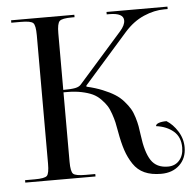

<svg xmlns="http://www.w3.org/2000/svg" viewBox="-47 -636 706 694"><g transform="rotate(-5 306.5 -289.0)"><path d="M106 -61V-526.9Q106 -563 97.4 -571.5Q88.9 -580.1 53.2 -580.1H18.1V-588.9H247.6V-580.1H238.3Q202.1 -580.1 193.1 -571.3Q184.1 -562.5 184.1 -526.9V-321.8Q212.9 -321.8 227.5 -324.7Q242.2 -327.6 249 -335.9L407.2 -515.1Q425.3 -535.6 425.3 -552.7Q425.3 -580.1 373.5 -580.1H364.3V-588.9H585.4V-580.1H573.2Q536.6 -580.1 498.3 -563.5Q460 -546.9 428.2 -511.2L268.6 -330.1V-326.2Q300.8 -318.8 326.4 -308.3Q352.1 -297.9 369.9 -286.6Q387.7 -275.4 401.1 -260Q414.6 -244.6 422.4 -231.4Q430.2 -218.3 435.8 -199.7Q441.4 -181.2 443.8 -167.7Q446.3 -154.3 448.7 -134.8Q456.5 -71.8 476.1 -42.2Q495.6 -12.7 537.1 -12.7Q563 -12.7 578.6 -30.5Q594.2 -48.3 594.2 -77.1Q594.2 -115.2 569.6 -136.2Q544.9 -157.2 506.8 -162.1Q506.8 -168.9 517.6 -172.9Q528.3 -176.8 545.9 -176.8Q568.8 -162.6 585.9 -135.5Q603 -108.4 603 -77.1Q603 -37.6 577.4 -13.2Q551.8 11.2 510.3 11.2Q475.1 11.2 450.2 0Q425.3 -11.2 409.7 -34.7Q394 -58.1 384.8 -85.7Q375.5 -113.3 368.2 -154.8Q364.7 -175.3 361.8 -188.2Q358.9 -201.2 352.5 -219.7Q346.2 -238.3 338.6 -250Q331.1 -261.7 318.1 -274.9Q305.2 -288.1 289.1 -295.7Q272.9 -303.2 249.3 -308.1Q225.6 -313 196.3 -313H184.1V-61Q184.1 -25.4 192.9 -17.1Q201.7 -8.8 237.8 -8.8H272.9V0H18.1V-8.8H53.2Q89.4 -8.8 97.7 -17.1Q106 -25.4 106 -61Z"/></g></svg>

Font: FoglihtenNo07calt
Style: Regular
Weight: 500
Designer: gluk (gluksza@wp.pl)
Foundry: gluk (gluksza@wp.pl)
Version: Version 0.844